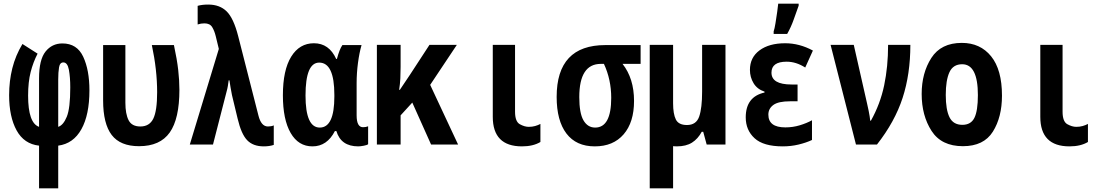

<svg xmlns="http://www.w3.org/2000/svg" viewBox="-20 -792 6040 1052"><path d="M299 240V6Q382 -5 426 -84Q470 -163 470 -297Q470 -408 436 -481Q402 -554 322 -554Q265 -554 229.5 -509.5Q194 -465 194 -363V-97Q134 -118 134 -268Q134 -343 148 -397.5Q162 -452 186 -498L103 -551Q65 -488 47.5 -418Q30 -348 30 -271Q30 -152 71 -77.5Q112 -3 194 6V240ZM299 -357Q299 -396 303.5 -423Q308 -450 327 -450Q350 -450 357.5 -409.5Q365 -369 365 -313Q365 -199 346 -152.5Q327 -106 299 -97Z M963 -300Q963 -351 956.5 -408.5Q950 -466 933 -545H812Q841 -409 841 -287Q841 -185 820 -142Q799 -99 749 -99Q702 -99 684.5 -133.5Q667 -168 667 -229V-545H545V-242Q545 -114 592 -52.5Q639 9 742 9Q857 9 910 -66Q963 -141 963 -300Z M1480 2V-105Q1467 -99 1448 -99Q1411 -99 1396 -159L1285 -594Q1260 -692 1222 -729.5Q1184 -767 1121 -767Q1087 -767 1063 -760V-658Q1081 -664 1100 -664Q1130 -664 1142.5 -643.5Q1155 -623 1162 -594L1179 -524L1020 0H1147L1222 -292Q1226 -306 1228.5 -321Q1231 -336 1233 -352H1237Q1240 -332 1243.5 -311.5Q1247 -291 1251 -271L1282 -142Q1302 -57 1334.5 -23.5Q1367 10 1425 10Q1456 10 1480 2Z M1815 -74H1823Q1848 10 1943 10Q1954 10 1973 6.5Q1992 3 1997 -2V-100Q1985 -95 1969 -95Q1934 -95 1934 -160V-336Q1934 -392 1941.5 -448Q1949 -504 1961 -545H1856Q1840 -522 1826 -469H1822Q1783 -555 1700 -555Q1621 -555 1575.5 -481.5Q1530 -408 1530 -270Q1530 -137 1572.5 -63.5Q1615 10 1692 10Q1772 10 1815 -74ZM1654 -269Q1654 -449 1729 -449Q1812 -449 1812 -272V-263Q1812 -93 1732 -93Q1654 -93 1654 -269Z M2175 0V-160L2239 -230L2342 0H2490L2337 -327L2483 -546H2333L2226 -382Q2210 -357 2196.5 -338Q2183 -319 2171 -300H2167Q2172 -332 2173.5 -362.5Q2175 -393 2175 -426V-546H2045V0Z M2941 -14V-113Q2928 -106 2912 -101.5Q2896 -97 2877 -97Q2854 -97 2828 -111.5Q2802 -126 2802 -180V-546H2680V-152Q2680 10 2840 10Q2901 10 2941 -14Z M3454 -239Q3454 -362 3391 -442H3490V-545H3297Q3030 -545 3030 -261Q3030 -131 3083.5 -60.5Q3137 10 3239 10Q3340 10 3397 -56Q3454 -122 3454 -239ZM3154 -260Q3154 -442 3272 -442H3289Q3329 -356 3329 -256Q3329 -93 3241 -93Q3200 -93 3177 -132.5Q3154 -172 3154 -260Z M3688 10Q3739 10 3771.5 -10.5Q3804 -31 3825 -70H3833L3852 0H3955V-546H3827V-290Q3827 -200 3811 -153.5Q3795 -107 3744 -107Q3698 -107 3683 -137.5Q3668 -168 3668 -226V-546H3540V240H3668V9Q3678 10 3688 10Z M4293 -606Q4314 -643 4328.5 -684Q4343 -725 4356 -761V-772H4244Q4243 -759 4238.5 -727.5Q4234 -696 4229 -665Q4224 -634 4219 -620V-606ZM4429 -25V-133Q4400 -117 4362 -105.5Q4324 -94 4283 -94Q4190 -94 4190 -164Q4190 -197 4217.5 -217Q4245 -237 4309 -237H4350V-329H4317Q4207 -329 4207 -394Q4207 -454 4290 -454Q4342 -454 4392 -422L4434 -515Q4360 -555 4282 -555Q4194 -555 4141.5 -516Q4089 -477 4089 -409Q4089 -369 4109 -336Q4129 -303 4169 -290V-285Q4066 -262 4066 -149Q4066 -79 4114.5 -34.5Q4163 10 4269 10Q4314 10 4355.5 0Q4397 -10 4429 -25Z M4785 0Q4883 -125 4925.5 -255.5Q4968 -386 4968 -546H4846Q4846 -427 4824.5 -324.5Q4803 -222 4752 -131H4748Q4746 -153 4739.5 -185Q4733 -217 4731 -224L4658 -546H4531L4670 0Z M5470 -268Q5470 -410 5410.5 -483.5Q5351 -557 5250 -557Q5136 -557 5083 -474.5Q5030 -392 5030 -277Q5030 -159 5084 -75Q5138 9 5256 9Q5370 9 5420 -70.5Q5470 -150 5470 -268ZM5162 -272Q5162 -352 5182 -396Q5202 -440 5252 -440Q5338 -440 5338 -271Q5338 -185 5319 -146.5Q5300 -108 5253 -108Q5203 -108 5182.5 -149.5Q5162 -191 5162 -272Z M5941 -14V-113Q5928 -106 5912 -101.5Q5896 -97 5877 -97Q5854 -97 5828 -111.5Q5802 -126 5802 -180V-546H5680V-152Q5680 10 5840 10Q5901 10 5941 -14Z"/></svg>

Font: Noto Sans Mono UI Condensed
Style: Bold
Weight: 700
Width: 3
Designer: Monotype Design team
Foundry: Monotype Imaging Inc.
Version: 1.000